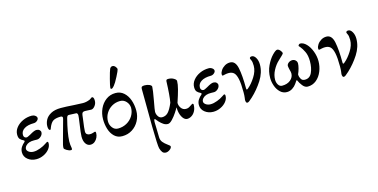

<svg xmlns="http://www.w3.org/2000/svg" viewBox="-89 -1163 3777 1921"><g transform="rotate(-15 1799.5 -202.0)"><path d="M41 -89Q41 -120 57 -144Q73 -168 90 -181Q97 -188 97 -192Q97 -197 90 -201Q65 -213 53 -227.5Q41 -242 41 -273Q41 -312 67.5 -345.5Q94 -379 137.5 -399Q181 -419 230 -419Q250 -419 266 -407.5Q282 -396 282 -381Q282 -367 266.5 -354Q251 -341 232 -341Q169 -341 132.5 -318Q96 -295 96 -255Q96 -240 104.5 -231Q113 -222 127 -222Q133 -222 147.5 -229.5Q162 -237 168 -240Q216 -269 238 -269Q258 -269 270 -258.5Q282 -248 282 -234Q282 -211 262 -192.5Q242 -174 220 -174Q215 -174 188.5 -174.5Q162 -175 140 -168Q118 -161 103.5 -145Q89 -129 89 -111Q89 -94 109 -80Q129 -66 158 -66Q189 -66 227 -80.5Q265 -95 287 -111Q309 -126 311 -126Q318 -126 320.5 -122Q323 -118 323 -109Q323 -78 300.5 -49.5Q278 -21 241 -3.5Q204 14 165 14Q114 14 77.5 -15Q41 -44 41 -89Z M454 -24Q454 -51 469 -99L526 -306L528 -318Q528 -335 506 -335Q452 -334 427 -316.5Q402 -299 383 -249Q383 -248 380.5 -241Q378 -234 371 -234Q364 -234 359 -245Q354 -256 354 -276Q354 -309 371 -341.5Q388 -374 428 -396Q468 -418 532 -418Q584 -418 668 -412Q738 -408 760 -408Q796 -408 833 -424Q841 -428 849 -434.5Q857 -441 860 -441Q880 -441 880 -401Q880 -371 861 -347Q842 -323 822 -323Q807 -323 783 -325L758 -326Q741 -326 733.5 -319.5Q726 -313 723 -295L718 -254Q704 -156 704 -128Q704 -108 716 -98.5Q728 -89 745 -89Q761 -88 782 -95Q788 -97 792 -98.5Q796 -100 798 -100Q805 -100 807 -96.5Q809 -93 809 -82Q809 -62 799 -39.5Q789 -17 770 -1.5Q751 14 725 14Q696 14 677 -13Q658 -40 658 -87Q658 -119 674 -226Q683 -287 683 -302Q683 -312 678.5 -319.5Q674 -327 667 -327L594 -330Q583 -331 577 -324.5Q571 -318 567 -302Q531 -162 527 -74Q527 -34 533 -8Q534 -3 534 4Q534 16 522 16Q503 16 478.5 1.5Q454 -13 454 -24Z M911 -199Q911 -256 934 -307Q957 -358 999.5 -389.5Q1042 -421 1098 -421Q1148 -421 1183.5 -389.5Q1219 -358 1237 -307Q1255 -256 1255 -197Q1255 -141 1229.5 -92.5Q1204 -44 1158.5 -15Q1113 14 1055 14Q1006 14 973.5 -17Q941 -48 926 -96.5Q911 -145 911 -199ZM1212 -240Q1210 -277 1184.5 -304.5Q1159 -332 1122 -332Q1075 -332 1036.5 -309.5Q998 -287 975.5 -249Q953 -211 953 -166Q953 -129 975.5 -100Q998 -71 1033 -71Q1082 -71 1123 -93.5Q1164 -116 1188 -155Q1212 -194 1212 -240ZM1063 -486Q1063 -501 1081.5 -572.5Q1100 -644 1111 -670Q1115 -679 1123.5 -684.5Q1132 -690 1140 -689Q1155 -689 1169 -673Q1183 -657 1181 -644Q1180 -633 1150 -574.5Q1120 -516 1101 -494Q1095 -487 1087 -479.5Q1079 -472 1072 -472Q1065 -472 1064 -474.5Q1063 -477 1063 -486Z M1378 226Q1370 197 1367 0Q1367 -108 1365 -270Q1364 -323 1364 -392Q1364 -408 1371 -414Q1378 -420 1400 -420Q1428 -420 1449.5 -410Q1471 -400 1471 -387Q1471 -359 1450 -243Q1433 -154 1433 -137Q1433 -112 1448 -89Q1463 -66 1489 -66Q1525 -66 1550.5 -92.5Q1576 -119 1604 -185Q1617 -255 1622 -402Q1623 -413 1627.5 -417Q1632 -421 1645 -421Q1677 -421 1701.5 -406.5Q1726 -392 1726 -378Q1726 -345 1712.5 -293.5Q1699 -242 1673 -165Q1673 -135 1691.5 -110Q1710 -85 1741 -85Q1758 -85 1772 -92Q1786 -99 1798.5 -108.5Q1811 -118 1813 -118Q1818 -118 1821.5 -115Q1825 -112 1825 -108Q1825 -70 1810.5 -42Q1796 -14 1773 0.5Q1750 15 1727 15Q1702 15 1682 -13Q1662 -41 1655 -85Q1654 -93 1653 -104.5Q1652 -116 1652 -122H1650Q1644 -109 1622 -75.5Q1600 -42 1573.5 -14Q1547 14 1527 14Q1503 14 1482.5 0.5Q1462 -13 1442 -34Q1427 -51 1426 -53Q1414 -68 1411 -68Q1407 -68 1404.5 -60Q1402 -52 1402 -37L1404 33L1406 120Q1407 151 1424.5 172Q1442 193 1470 213Q1480 220 1487.5 226.5Q1495 233 1495 238Q1495 255 1474 270Q1453 285 1434 285Q1411 285 1398.5 269.5Q1386 254 1378 226Z M1874 -89Q1874 -120 1890 -144Q1906 -168 1923 -181Q1930 -188 1930 -192Q1930 -197 1923 -201Q1898 -213 1886 -227.5Q1874 -242 1874 -273Q1874 -312 1900.5 -345.5Q1927 -379 1970.5 -399Q2014 -419 2063 -419Q2083 -419 2099 -407.5Q2115 -396 2115 -381Q2115 -367 2099.5 -354Q2084 -341 2065 -341Q2002 -341 1965.5 -318Q1929 -295 1929 -255Q1929 -240 1937.5 -231Q1946 -222 1960 -222Q1966 -222 1980.5 -229.5Q1995 -237 2001 -240Q2049 -269 2071 -269Q2091 -269 2103 -258.5Q2115 -248 2115 -234Q2115 -211 2095 -192.5Q2075 -174 2053 -174Q2048 -174 2021.5 -174.5Q1995 -175 1973 -168Q1951 -161 1936.5 -145Q1922 -129 1922 -111Q1922 -94 1942 -80Q1962 -66 1991 -66Q2022 -66 2060 -80.5Q2098 -95 2120 -111Q2142 -126 2144 -126Q2151 -126 2153.5 -122Q2156 -118 2156 -109Q2156 -78 2133.5 -49.5Q2111 -21 2074 -3.5Q2037 14 1998 14Q1947 14 1910.5 -15Q1874 -44 1874 -89Z M2333 -19Q2333 -21 2336 -41.5Q2339 -62 2339 -97Q2339 -187 2328.5 -235.5Q2318 -284 2298 -302.5Q2278 -321 2244 -321Q2225 -321 2208 -317Q2191 -313 2185 -312H2182Q2177 -312 2175.5 -315Q2174 -318 2174 -326Q2174 -345 2189 -367.5Q2204 -390 2229 -405Q2254 -420 2284 -420Q2340 -420 2356.5 -340.5Q2373 -261 2373 -127Q2373 -115 2378 -115Q2382 -115 2385 -116.5Q2388 -118 2394 -124Q2432 -155 2469 -213Q2506 -271 2506 -326Q2506 -367 2497 -385Q2488 -403 2488 -405Q2488 -423 2511 -423Q2534 -423 2551.5 -393.5Q2569 -364 2569 -322Q2569 -240 2519 -162Q2469 -84 2403 -23Q2381 -3 2369.5 5.5Q2358 14 2349 14Q2341 14 2337 4.5Q2333 -5 2333 -19Z M2633 -165Q2633 -234 2660.5 -292Q2688 -350 2722.5 -385.5Q2757 -421 2773 -421Q2788 -421 2803.5 -403.5Q2819 -386 2819 -372Q2819 -368 2802 -351Q2785 -334 2764 -315Q2727 -281 2701.5 -232.5Q2676 -184 2676 -136Q2676 -106 2690.5 -83Q2705 -60 2730 -60Q2784 -60 2817 -88Q2850 -116 2850 -156Q2850 -169 2842 -197Q2841 -202 2838 -214.5Q2835 -227 2835 -235Q2835 -253 2852.5 -267Q2870 -281 2893 -281Q2911 -281 2925.5 -268Q2940 -255 2940 -234Q2940 -215 2932 -184.5Q2924 -154 2913 -130Q2912 -128 2912 -123Q2912 -116 2915 -104Q2921 -84 2932 -71.5Q2943 -59 2966 -59Q3016 -59 3038.5 -108Q3061 -157 3061 -225Q3061 -286 3041.5 -325.5Q3022 -365 3006.5 -382.5Q2991 -400 2991 -401Q2991 -409 2998 -415Q3005 -421 3011 -421Q3044 -421 3075 -389Q3106 -357 3125 -306Q3144 -255 3144 -204Q3144 -150 3123.5 -99Q3103 -48 3064.5 -16.5Q3026 15 2975 15Q2946 15 2922.5 -15Q2899 -45 2889 -70Q2886 -80 2878 -71Q2875 -66 2859 -43Q2843 -20 2817 -3Q2791 14 2760 14Q2720 14 2691 -14Q2662 -42 2647.5 -83.5Q2633 -125 2633 -165Z M3332 -19Q3332 -21 3335 -41.5Q3338 -62 3338 -97Q3338 -187 3327.5 -235.5Q3317 -284 3297 -302.5Q3277 -321 3243 -321Q3224 -321 3207 -317Q3190 -313 3184 -312H3181Q3176 -312 3174.5 -315Q3173 -318 3173 -326Q3173 -345 3188 -367.5Q3203 -390 3228 -405Q3253 -420 3283 -420Q3339 -420 3355.5 -340.5Q3372 -261 3372 -127Q3372 -115 3377 -115Q3381 -115 3384 -116.5Q3387 -118 3393 -124Q3431 -155 3468 -213Q3505 -271 3505 -326Q3505 -367 3496 -385Q3487 -403 3487 -405Q3487 -423 3510 -423Q3533 -423 3550.5 -393.5Q3568 -364 3568 -322Q3568 -240 3518 -162Q3468 -84 3402 -23Q3380 -3 3368.5 5.5Q3357 14 3348 14Q3340 14 3336 4.5Q3332 -5 3332 -19Z"/></g></svg>

Font: EB Garamond Medium
Style: Regular
Weight: 500
Designer: Georg Duffner and Octavio Pardo
Foundry: Georg Duffner
Version: Version 1.000